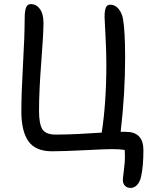

<svg xmlns="http://www.w3.org/2000/svg" viewBox="-20 -715 751 944"><path d="M622.1 209Q604.5 209 594.2 198Q584 187 584 169.9Q584 162.1 589.1 122.3Q594.2 82.5 594.2 59.1Q594.2 39.1 592.8 22Q567.4 18.1 527.8 18.1Q502.9 18.1 397.9 23.4Q293 28.8 235.8 28.8Q154.3 28.8 119.6 -20.8Q85 -70.3 85 -167Q85 -253.9 93 -396.5Q101.1 -539.1 101.1 -610.8Q101.1 -631.3 101.8 -643.8Q102.5 -656.2 105.5 -669.4Q108.4 -682.6 115 -688.7Q121.6 -694.8 131.8 -694.8Q158.7 -694.8 176.3 -670.7Q193.8 -646.5 193.8 -603Q193.8 -550.8 182.9 -409.4Q171.9 -268.1 171.9 -169.9Q171.9 -105.5 188.5 -79.3Q205.1 -53.2 254.9 -53.2Q281.7 -53.2 313.7 -54.2Q345.7 -55.2 367.7 -56.4Q389.6 -57.6 426.3 -59.8Q462.9 -62 480 -63Q502.9 -208.5 502.9 -399.9Q502.9 -463.4 498.5 -542.7Q494.1 -622.1 494.1 -631.8Q494.1 -661.6 500 -676.8Q505.9 -691.9 522 -691.9Q546.4 -691.9 563.2 -671.1Q580.1 -650.4 585 -620.1Q595.2 -560.5 595.2 -433.1Q595.2 -253.4 573.2 -66.9H598.1Q685.1 -66.9 685.1 22.9Q685.1 102.5 673.8 152.8Q668 179.7 654.1 194.3Q640.1 209 622.1 209Z"/></svg>

Font: Shantell Sans Bouncy
Style: Regular
Weight: 400
Designer: Stephen Nixon, Anya Danilova, Shantell Martin
Foundry: Arrow Type
Version: Version 1.006;[9816181b4]